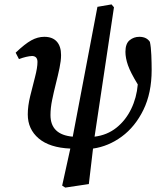

<svg xmlns="http://www.w3.org/2000/svg" viewBox="-20 -660 721 871"><path d="M276 191 262 182 299 14Q205 10 155.5 -32Q106 -74 106 -141Q106 -179 117 -224Q128 -269 139 -311Q150 -353 150 -379Q150 -405 126 -406Q101 -405 66 -392L51 -421Q93 -461 122 -477Q151 -493 181 -493Q218 -493 237.5 -471.5Q257 -450 257 -410Q257 -385 250 -351.5Q243 -318 233.5 -280.5Q224 -243 216.5 -206.5Q209 -170 209 -138Q209 -49 310 -40L422 -629L486 -640L497 -627L409 -40Q466 -47 508 -80.5Q550 -114 575 -165.5Q600 -217 605 -277Q572 -331 560.5 -364Q549 -397 549 -425Q549 -462 568 -477.5Q587 -493 612 -493Q645 -493 660 -470Q665 -447 666.5 -410Q668 -373 668 -343Q668 -238 630.5 -161.5Q593 -85 532.5 -40.5Q472 4 402 14L383 175Z"/></svg>

Font: Source Serif Pro SemiBold
Style: Italic
Weight: 600
Italic angle: -12°
Designer: Frank Grießhammer
Foundry: Adobe Systems Incorporated
Version: Version 3.001;hotconv 1.0.111;makeotfexe 2.5.65597